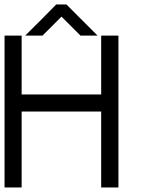

<svg xmlns="http://www.w3.org/2000/svg" viewBox="-20 -823 707 843"><path d="M424.2 0V-333.3H75V0H0V-666.7H75V-408.3H424.2V-666.7H500V0ZM271.7 -803.3 408.3 -666.7H333.3L250 -750L166.7 -666.7H90.8Q174.2 -749.2 226.7 -803.3Z"/></svg>

Font: 0xA000-Squareish-Mono
Style: Squareish-Mono
Weight: 400
Version: Version 0.1